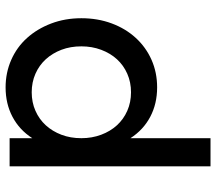

<svg xmlns="http://www.w3.org/2000/svg" viewBox="-62 -492 754 669"><g transform="rotate(-90 314.5 -157.0)"><path d="M70 -500H168V-421Q197 -466 242.5 -490Q288 -514 345 -514Q396 -514 440.5 -494.5Q485 -475 517 -439.5Q549 -404 567.5 -355.5Q586 -307 586 -250Q586 -193 568 -144.5Q550 -96 517.5 -60.5Q485 -25 441 -5.5Q397 14 345 14Q288 14 242.5 -10Q197 -34 168 -79V200H70ZM328 -77Q363 -77 392.5 -90Q422 -103 443 -126Q464 -149 476 -181Q488 -213 488 -250Q488 -288 476 -319.5Q464 -351 443 -374Q422 -397 392.5 -410Q363 -423 328 -423Q293 -423 263.5 -410Q234 -397 213 -374Q192 -351 180 -319.5Q168 -288 168 -250Q168 -213 180 -181Q192 -149 213 -126Q234 -103 263.5 -90Q293 -77 328 -77Z"/></g></svg>

Font: NT Somic Medium
Style: Regular
Weight: 500
Designer: Ravid Balaliev — lead type designer, mastering
Michael Voronin — secret advisor, marketing
Ivan Kovalenko — best boy
Foundry: NT Type
Version: Version 0.7